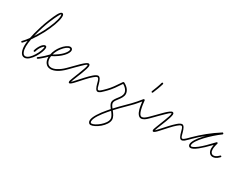

<svg xmlns="http://www.w3.org/2000/svg" viewBox="-98 -1258 2836 2212"><g transform="rotate(30 1320.0 -152.5)"><path d="M-7 -118C-11 -114 -11 -108 -7 -104C-3 -100 3 -100 7 -104L12 -109C24 -121 37 -136 50 -152C47 -128 45 -105 45 -87C45 -57 50 -27 60 -5C71 20 89 35 114 35C152 35 193 -5 224 -54C254 -102 274 -156 274 -184C274 -192 272 -197 270 -201C267 -206 262 -209 254 -209C242 -209 224 -198 207 -176C192 -156 177 -128 167 -94C166 -89 169 -83 174 -81C179 -80 185 -83 187 -88C196 -120 209 -146 223 -164C234 -178 245 -189 254 -189C254 -188 254 -186 254 -184C254 -159 235 -109 207 -65C181 -23 147 15 114 15C97 15 85 3 78 -14C69 -34 65 -60 65 -87C65 -114 69 -148 76 -187C109 -233 142 -287 171 -342C218 -434 253 -527 257 -582C258 -596 257 -607 255 -614C250 -626 243 -630 235 -630C224 -630 209 -618 191 -586C177 -560 160 -523 141 -475C115 -411 91 -336 73 -266C67 -242 62 -218 57 -195C37 -167 17 -142 -2 -123ZM93 -262C110 -330 133 -404 159 -467C179 -514 195 -551 209 -576C219 -595 227 -610 235 -610C236 -610 236 -608 236 -607C237 -602 238 -594 237 -584C234 -530 199 -440 153 -351C133 -313 110 -274 87 -238C89 -246 91 -254 93 -262ZM253 -190C253 -190 253 -190 253 -189V-190ZM339 -104C343 -108 343 -114 339 -118C335 -122 329 -122 325 -118L309 -102C301 -94 290 -84 277 -74C265 -64 253 -54 242 -47C238 -44 237 -38 240 -33C243 -29 249 -28 254 -31C264 -38 278 -48 290 -59C303 -69 315 -80 323 -88Z M325 -118C321 -114 321 -108 325 -104C329 -100 335 -100 339 -104L350 -115C350 -113 350 -111 350 -109C350 -80 357 -53 372 -34C387 -14 409 -1 440 -1C462 -1 489 -8 518 -23C546 -38 577 -61 609 -93L620 -104C624 -108 624 -114 620 -118C616 -122 610 -122 606 -118L595 -107C564 -76 535 -55 508 -41C483 -27 460 -21 440 -21C417 -21 399 -30 388 -46C376 -62 370 -84 370 -109C370 -118 371 -127 372 -135C429 -164 472 -196 500 -226C531 -258 545 -288 545 -307C545 -317 542 -325 536 -331C530 -337 522 -340 512 -340C486 -340 444 -312 410 -267C384 -234 362 -191 354 -147ZM426 -255C455 -293 489 -320 512 -320C516 -320 519 -319 522 -317C524 -314 525 -311 525 -307C525 -291 511 -267 486 -240C461 -214 425 -186 377 -160C387 -195 405 -228 426 -255Z M606 -118C602 -114 602 -108 606 -104C610 -100 616 -100 620 -104L632 -116C658 -142 692 -178 724 -208C751 -235 776 -258 788 -259C789 -258 789 -255 789 -253C789 -233 775 -195 759 -154C743 -112 724 -66 712 -33C708 -23 704 -13 702 -5C699 3 698 10 698 15C698 19 699 23 700 25C703 29 706 31 712 31C720 31 741 15 766 -13C789 -37 816 -69 844 -99C868 -125 891 -149 912 -166C930 -181 945 -192 956 -192C976 -192 982 -155 990 -127C1002 -82 1016 -47 1041 -47C1051 -47 1063 -53 1077 -63C1088 -72 1100 -84 1112 -96L1120 -104C1124 -108 1124 -114 1120 -118C1116 -122 1110 -122 1106 -118L1098 -110C1086 -98 1075 -87 1064 -79C1056 -72 1048 -67 1041 -67C1022 -67 1017 -104 1009 -132C997 -176 982 -212 956 -212C943 -212 922 -201 899 -181C878 -163 854 -139 830 -113C802 -83 774 -51 752 -27C738 -12 727 1 719 7C720 5 720 3 721 0C723 -7 726 -16 730 -27C742 -59 762 -104 778 -147C795 -191 808 -232 809 -253C809 -261 807 -267 805 -271C801 -276 795 -279 789 -279C775 -279 744 -256 710 -223C679 -193 644 -156 618 -130Z M1106 -118C1102 -114 1102 -108 1106 -104C1110 -100 1116 -100 1120 -104L1133 -117C1151 -135 1171 -159 1192 -187C1211 -213 1231 -243 1251 -273C1274 -260 1291 -245 1301 -230C1312 -215 1317 -199 1317 -185C1317 -156 1298 -130 1279 -106C1257 -78 1237 -51 1237 -25C1237 -1 1253 23 1273 49C1263 60 1252 72 1242 85C1182 155 1127 235 1127 283C1127 295 1130 305 1136 312C1142 320 1151 325 1164 325C1189 325 1236 302 1276 268C1316 233 1348 189 1348 149C1348 114 1325 82 1300 51L1299 50C1341 4 1377 -31 1385 -39L1450 -104C1454 -108 1454 -114 1450 -118C1446 -122 1440 -122 1436 -118L1371 -53C1363 -45 1328 -11 1287 34C1271 14 1257 -6 1257 -25C1257 -48 1277 -70 1295 -94C1316 -122 1337 -152 1337 -185C1337 -203 1331 -222 1318 -241C1305 -260 1285 -277 1256 -293C1254 -294 1253 -294 1251 -294H1246C1243 -294 1239 -292 1238 -289C1217 -258 1196 -227 1176 -199C1156 -172 1136 -148 1119 -131ZM1152 300C1148 296 1147 290 1147 283C1147 237 1202 163 1257 98C1267 86 1276 75 1286 65C1306 91 1328 119 1328 149C1328 184 1297 223 1262 253C1227 283 1187 305 1164 305C1159 305 1154 303 1152 300Z M1580 -366C1578 -361 1580 -355 1585 -353C1590 -351 1596 -353 1598 -358C1607 -379 1617 -403 1626 -428C1635 -453 1644 -478 1650 -500C1651 -506 1648 -511 1643 -513C1637 -514 1632 -511 1630 -506C1624 -484 1616 -459 1607 -435C1598 -410 1589 -386 1580 -366ZM1436 -118C1432 -114 1432 -108 1436 -104C1440 -100 1446 -100 1450 -104L1458 -112C1473 -126 1489 -144 1506 -164C1519 -178 1531 -193 1543 -208C1547 -180 1551 -143 1560 -111C1573 -64 1596 -30 1628 -30C1641 -30 1656 -36 1671 -45C1685 -54 1699 -67 1713 -81L1736 -104C1740 -108 1740 -114 1736 -118C1732 -122 1726 -122 1722 -118L1699 -95C1686 -82 1673 -71 1660 -62C1649 -55 1638 -50 1628 -50C1602 -50 1589 -83 1580 -116C1569 -156 1564 -203 1561 -232C1561 -233 1561 -233 1561 -234C1560 -234 1560 -235 1560 -235V-236C1559 -236 1559 -237 1559 -237L1558 -238C1558 -238 1558 -238 1557 -239C1557 -239 1557 -239 1556 -239C1556 -240 1556 -240 1555 -240C1555 -240 1555 -240 1554 -240C1554 -241 1553 -241 1553 -241H1552H1549C1548 -241 1546 -241 1545 -240H1544C1544 -239 1544 -239 1543 -239C1543 -239 1542 -238 1541 -237C1525 -217 1508 -196 1491 -177C1475 -158 1458 -140 1444 -126Z M1722 -118C1718 -114 1718 -108 1722 -104C1726 -100 1732 -100 1736 -104L1748 -116C1774 -142 1808 -178 1840 -208C1867 -235 1892 -258 1904 -259C1905 -258 1905 -255 1905 -253C1905 -233 1891 -195 1875 -154C1859 -112 1840 -66 1828 -33C1824 -23 1820 -13 1818 -5C1815 3 1814 10 1814 15C1814 19 1815 23 1816 25C1819 29 1822 31 1828 31C1836 31 1857 15 1882 -13C1905 -37 1932 -69 1960 -99C1984 -125 2007 -149 2028 -166C2046 -181 2061 -192 2072 -192C2092 -192 2098 -155 2106 -127C2118 -82 2132 -47 2157 -47C2167 -47 2179 -53 2193 -63C2204 -72 2216 -84 2228 -96L2236 -104C2240 -108 2240 -114 2236 -118C2232 -122 2226 -122 2222 -118L2214 -110C2202 -98 2191 -87 2180 -79C2172 -72 2164 -67 2157 -67C2138 -67 2133 -104 2125 -132C2113 -176 2098 -212 2072 -212C2059 -212 2038 -201 2015 -181C1994 -163 1970 -139 1946 -113C1918 -83 1890 -51 1868 -27C1854 -12 1843 1 1835 7C1836 5 1836 3 1837 0C1839 -7 1842 -16 1846 -27C1858 -59 1878 -104 1894 -147C1911 -191 1924 -232 1925 -253C1925 -261 1923 -267 1921 -271C1917 -276 1911 -279 1905 -279C1891 -279 1860 -256 1826 -223C1795 -193 1760 -156 1734 -130Z M2222 -118C2218 -114 2218 -108 2222 -104C2226 -100 2232 -100 2236 -104L2253 -121C2291 -159 2332 -196 2376 -231C2367 -222 2359 -214 2351 -205C2297 -147 2260 -91 2260 -55C2260 -45 2263 -37 2268 -31C2273 -25 2280 -21 2291 -21C2309 -21 2337 -33 2378 -66C2411 -92 2453 -131 2507 -187C2506 -185 2506 -182 2505 -180C2503 -165 2501 -150 2501 -138C2501 -114 2507 -95 2518 -81C2529 -67 2545 -59 2564 -59C2575 -59 2588 -62 2601 -68C2614 -74 2627 -84 2641 -98L2647 -104C2651 -108 2651 -114 2647 -118C2643 -122 2637 -122 2633 -118L2627 -112C2615 -100 2603 -92 2592 -86C2582 -81 2573 -79 2564 -79C2551 -79 2541 -84 2533 -94C2525 -104 2521 -119 2521 -138C2521 -149 2522 -162 2525 -176C2528 -191 2531 -205 2536 -219V-220C2536 -221 2536 -222 2536 -223C2536 -224 2536 -225 2535 -225C2535 -226 2535 -226 2535 -227C2534 -228 2534 -228 2533 -229C2532 -230 2532 -230 2532 -230C2531 -231 2531 -231 2531 -231C2530 -231 2530 -231 2530 -231L2529 -232H2528C2527 -232 2526 -232 2525 -232C2524 -232 2524 -232 2523 -231C2522 -231 2522 -231 2521 -231C2520 -230 2520 -230 2519 -229C2454 -159 2404 -111 2366 -81C2330 -54 2306 -41 2291 -41C2288 -41 2285 -42 2283 -44C2281 -46 2280 -50 2280 -55C2280 -88 2317 -139 2365 -191C2416 -246 2480 -302 2534 -342C2534 -342 2535 -342 2535 -343L2536 -344C2536 -344 2536 -345 2537 -345V-346C2537 -347 2537 -347 2537 -347C2538 -347 2538 -348 2538 -349C2538 -349 2538 -349 2538 -350C2538 -350 2538 -350 2538 -351C2538 -352 2538 -352 2538 -352C2538 -353 2537 -353 2537 -353C2537 -354 2537 -354 2537 -355H2536V-356C2536 -356 2536 -357 2535 -357L2533 -359L2532 -360C2531 -361 2531 -361 2530 -361C2530 -361 2530 -361 2529 -361C2529 -362 2528 -362 2528 -362C2527 -362 2527 -362 2526 -362C2526 -362 2526 -362 2525 -362H2524C2523 -362 2523 -362 2523 -362C2523 -361 2522 -361 2522 -361C2521 -361 2521 -361 2521 -360C2467 -326 2417 -290 2370 -252C2323 -214 2279 -175 2239 -135Z"/></g></svg>

Font: Mistral SingleLine OTF-SVG Regular
Style: Regular
Weight: 300
Designer: François Chastanet, Élisa Garzelli, Anais Alves, Morgane Autin
Foundry: institut supérieur des arts et du design Toulouse / isdaT
Version: Version 1.000;hotconv 1.0.117;makeotfexe 2.5.65602 DEVELOPME